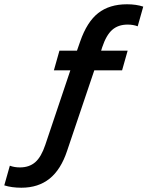

<svg xmlns="http://www.w3.org/2000/svg" viewBox="-77 -734 690 898"><path d="M593 -703 567 -611Q546 -619 520 -619Q476 -619 448 -594.5Q420 -570 401 -513L396 -497H520L494 -405H364L237 -29Q208 59 155 101.5Q102 144 23 144Q-22 144 -57 133L-31 41Q-10 49 16 49Q60 49 88 24.5Q116 0 135 -57L252 -405H175L201 -497H283L298 -540Q330 -632 382.5 -673Q435 -714 517 -714Q560 -714 593 -703Z"/></svg>

Font: Cabin SemiBold
Style: Italic
Weight: 600
Italic angle: -7°
Designer: Pablo Impallari
Foundry: Pablo Impallari. http://www.impallari.com Igino Marini. http://www.ikern.com
Version: Version 2.200